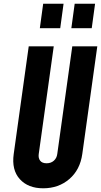

<svg xmlns="http://www.w3.org/2000/svg" viewBox="-20 -1000 547 1036"><path d="M505 -750 424 -169Q412 -83.5 354 -33.8Q296 16 213 16Q131.5 16 86.8 -33.5Q42 -83 54 -169L135 -750H270L189 -169Q186 -146.5 196.8 -132.8Q207.5 -119 231.5 -119Q255 -119 270.5 -132.8Q286 -146.5 289 -169L370 -750ZM195 -848 213 -980H323L305 -848ZM365 -848 383 -980H493L475 -848Z"/></svg>

Font: Mohave
Style: Bold Italic
Weight: 700
Italic angle: -8°
Designer: Gumpita Rahayu
Foundry: Tokotype
Version: Version 2.003; ttfautohint (v1.8.3)